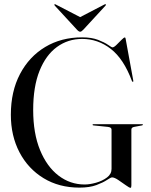

<svg xmlns="http://www.w3.org/2000/svg" viewBox="-20 -889 723 920"><path d="M609.5 -1Q609.5 11 605.5 11Q600 11 582.8 -1.5Q565.5 -14 546.8 -26.5Q528 -39 517 -39Q511 -39 492.8 -26.8Q474.5 -14.5 442 -2.2Q409.5 10 360.5 10Q263 10 188.8 -35.2Q114.5 -80.5 73.2 -159.5Q32 -238.5 32 -339Q32 -451 75.8 -534.2Q119.5 -617.5 196.5 -663.8Q273.5 -710 373.5 -710Q419 -710 450 -698Q481 -686 498 -674Q515 -662 519 -662Q526 -662 538.2 -674Q550.5 -686 562 -697.8Q573.5 -709.5 578 -709.5Q581 -709.5 582 -703L618.5 -503.5Q619.5 -498.5 618 -497.5Q615.5 -495.5 612.5 -500Q573 -606.5 511.2 -654.5Q449.5 -702.5 373.5 -702.5Q306 -702.5 253 -664Q200 -625.5 169.5 -549.8Q139 -474 139 -362Q139 -250 171.8 -170.2Q204.5 -90.5 260.2 -47.8Q316 -5 385.5 -5Q410 -5 440.2 -13.5Q470.5 -22 492.5 -38.5Q514.5 -55 514.5 -79.5V-268Q514.5 -279 497 -281L428.5 -288Q423.5 -288.5 423.5 -291Q423.5 -294 427.5 -294H660.5Q665 -294 665 -291Q665 -289.5 660 -288L623 -281Q609.5 -278.5 609.5 -268ZM379.5 -747Q370.5 -737 364 -737Q357.5 -737 348.5 -747L242.5 -862Q239 -866.5 241.5 -868.5Q243 -870 248 -867L364 -807L479.5 -867Q484.5 -870 486.5 -868.5Q489 -866 485.5 -862Z"/></svg>

Font: Fraunces 144pt S000
Style: Regular
Weight: 400
Version: Version 1.000; ttfautohint (v1.8.3)